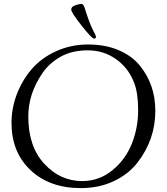

<svg xmlns="http://www.w3.org/2000/svg" viewBox="-20 -944 855 984"><path d="M413 -906Q438 -826 455 -793Q472 -760 472 -756Q472 -746 461.5 -746Q451 -746 398 -813Q345 -880 345 -895Q345 -910 366 -917Q387 -924 397 -924Q407 -924 413 -906ZM39 -314Q39 -388 65.5 -459Q92 -530 141 -588Q190 -646 266.5 -681Q343 -716 431 -716Q519 -716 586.5 -687.5Q654 -659 694 -611Q776 -513 776 -376Q776 -228 684 -110Q638 -51 563 -15.5Q488 20 394 20Q234 20 136.5 -72Q39 -164 39 -314ZM125 -347Q125 -193 207 -104.5Q289 -16 401 -16Q488 -16 555.5 -71Q623 -126 655.5 -207.5Q688 -289 688 -378.5Q688 -468 667 -521Q638 -596 574.5 -641Q511 -686 430 -686Q349 -686 291 -653.5Q233 -621 198 -570Q125 -464 125 -347Z"/></svg>

Font: Sorts Mill Goudy
Style: Italic
Weight: 400
Italic angle: -7.40001°
Version: Version 003.101